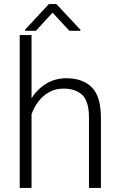

<svg xmlns="http://www.w3.org/2000/svg" viewBox="-20 -922 589 942"><path d="M134.8 -750V-439.5Q162.1 -483.9 206.1 -511Q250 -538.1 306.6 -538.1Q385.7 -538.1 430.4 -493.4Q475.1 -448.7 475.1 -344.2V0H416.5V-344.7Q416.5 -426.3 383.1 -456.8Q349.6 -487.3 292.5 -487.3Q251 -487.3 219.7 -469.2Q188.5 -451.2 167.2 -422.6Q146 -394 134.8 -361.8V0H76.7V-750ZM256.8 -901.9 374.5 -775.9V-771H320.3L237.8 -859.9L156.2 -771H103.5V-776.9L219.7 -901.9Z"/></svg>

Font: Vazirmatn UI FD ExtraLight
Style: Regular
Weight: 200
Designer: Saber Rastikerdar
Foundry: Saber Rastikerdar
Version: Version 33.003